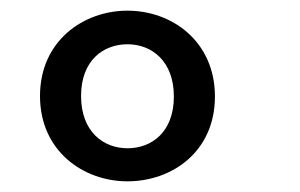

<svg xmlns="http://www.w3.org/2000/svg" viewBox="-20 -721 563 360"><path d="M219 -443C174 -443 132 -474 132 -541C132 -608 174 -638 219 -638C265 -638 306 -606 306 -540C306 -474 265 -443 219 -443ZM219 -381C303 -381 383 -437 383 -540C383 -643 303 -701 219 -701C136 -701 55 -644 55 -541C55 -438 136 -381 219 -381Z"/></svg>

Font: Fira Math
Style: Regular
Weight: 400
Designer: Xiangdong Zeng
Foundry: Xiangdong Zeng
Version: Version 0.3.4